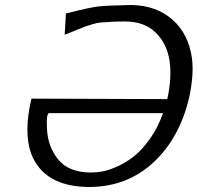

<svg xmlns="http://www.w3.org/2000/svg" viewBox="-20 -730 791 769"><path d="M106 -335 650 -333Q669 -419 659 -487Q648 -557 602.5 -600.5Q557 -644 481 -644Q448 -644 424 -642.5Q400 -641 385 -640Q370 -639 350.5 -633Q331 -627 322 -624Q313 -621 284.5 -609Q256 -597 239 -591L244 -676Q339 -700 372.5 -704Q406 -708 507 -710Q606 -708 670.5 -651.5Q735 -595 749 -496Q757 -430 738 -341Q700 -177 594 -79Q488 19 335 19Q156 17 105 -114Q74 -200 106 -335ZM176 -277Q165 -271 168 -222Q169 -147 211.5 -93Q254 -39 346 -39Q368 -39 393.5 -44Q419 -49 453.5 -65Q488 -81 519 -106Q550 -131 581.5 -175.5Q613 -220 633 -277Z"/></svg>

Font: Coval
Style: Light Italic
Weight: 300
Foundry: Context Ltd
Version: Version 001.000